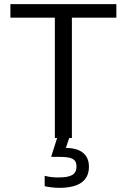

<svg xmlns="http://www.w3.org/2000/svg" viewBox="-20 -664 610 924"><path d="M326 0V-579H540V-644H30V-579H244V0H255L226 91H263C320 91 348 98 348 137C348 178 320 190 258 190C236 190 213 187 195 182V232C210 236 243 240 265 240C364 240 408 203 408 138C408 81 370 48 297 48L313 0Z"/></svg>

Font: Kanit Light
Style: Regular
Weight: 300
Designer: Katatrad Team
Foundry: CadsonDemak
Version: Version 1.000;PS 001.000;hotconv 1.0.88;makeotf.lib2.5.64775